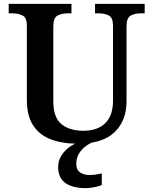

<svg xmlns="http://www.w3.org/2000/svg" viewBox="-20 -734 785 994"><path d="M383 10Q303 10 243.5 -12.5Q184 -35 151.5 -85Q119 -135 119 -217V-601Q119 -643 96.5 -654Q74 -665 43 -665H25V-714H350V-665H331Q300 -665 278 -653.5Q256 -642 256 -597V-210Q256 -125 298.5 -91Q341 -57 411 -57Q486 -57 525.5 -97Q565 -137 565 -211V-601Q565 -643 543 -654Q521 -665 490 -665H472V-714H729V-665H710Q679 -665 657 -653.5Q635 -642 635 -597V-209Q635 -109 573 -49.5Q511 10 383 10ZM425 240Q356 240 318.5 213.5Q281 187 281 130Q281 99 297.5 72Q314 45 341 26Q368 7 399 0H468Q447 6 425.5 21.5Q404 37 389.5 60Q375 83 375 115Q375 145 394.5 158.5Q414 172 444 172Q458 172 473.5 170Q489 168 507 164V224Q491 231 466 235.5Q441 240 425 240Z"/></svg>

Font: Noto Serif Telugu SemiBold
Style: Regular
Weight: 600
Designer: Jelle Bosma - Monotype Design Team
Foundry: Monotype Imaging Inc.
Version: Version 2.005; ttfautohint (v1.8.4.7-5d5b)